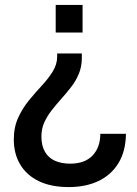

<svg xmlns="http://www.w3.org/2000/svg" viewBox="-20 -549 554 779"><path d="M312 -332V-314Q312 -279 300 -250Q288 -221 269.5 -197Q251 -173 230 -149.5Q209 -126 190.5 -102.5Q172 -79 160 -53Q148 -27 148 5Q148 42 162.5 67Q177 92 203.5 103.5Q230 115 265 115Q324 115 355.5 82Q387 49 387 -6H491Q490 65 460.5 113Q431 161 379.5 185.5Q328 210 259 210Q187 210 137.5 186Q88 162 62 118.5Q36 75 36 17Q36 -33 54 -72Q72 -111 98 -142.5Q124 -174 150 -202Q176 -230 194 -259Q212 -288 212 -320V-332ZM315 -529V-417H206V-529Z"/></svg>

Font: Hubot Sans Medium
Style: Regular
Weight: 500
Designer: Deni Anggara
Foundry: GitHub, Inc., Subsidiary of Microsoft Corporation
Version: Version 2.000